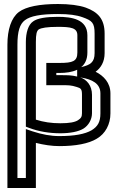

<svg xmlns="http://www.w3.org/2000/svg" viewBox="-20 -704 571 958"><path d="M457 -346C483 -365 502 -395 502 -439V-536C502 -610 468 -644 408 -666C374 -678 326 -684 269 -684C178 -684 110 -671 74 -644C36 -615 17 -556 17 -481V209V234H42H134H159V209V9C199 19 239 25 276 25C357 25 422 13 463 -12C506 -37 531 -84 531 -138V-238C531 -291 497 -326 457 -346ZM366 -528V-442C366 -398 343 -390 277 -390H236H211V-365V-304V-279H236H281C324 -279 334 -279 363 -270C384 -264 389 -259 389 -231V-139C389 -121 384 -114 369 -104C353 -94 326 -89 281 -89C236 -89 197 -95 159 -107V-494C159 -534 163 -549 173 -557C186 -565 215 -570 269 -570C334 -570 366 -565 366 -528ZM365 -322C336 -329 318 -329 281 -329H261V-340H277C309 -340 340 -344 365 -356V-344V-342V-322ZM416 -528C416 -608 338 -620 269 -620C210 -620 166 -613 145 -597C121 -581 109 -541 109 -494V-89V-72L125 -66C172 -48 226 -39 281 -39C330 -39 371 -47 396 -62C422 -78 439 -108 439 -139V-231C439 -276 414 -308 377 -319C376 -319 375 -319 374 -319L385 -317C440 -308 481 -287 481 -238V-138C481 -96 468 -73 437 -54C404 -35 352 -25 276 -25C233 -25 190 -33 141 -49L109 -60V-25V184H67V-481C67 -548 79 -584 104 -603C131 -624 183 -634 269 -634C323 -634 362 -629 392 -618C440 -601 452 -590 452 -536V-439C452 -393 431 -380 385 -369C404 -384 416 -408 416 -442V-528Z"/></svg>

Font: Gamestation DisplayOutline
Style: Regular
Weight: 400
Designer: Jonas Hecksher
Foundry: Jonas Hecksher, Playtypeª, e-types AS
Version: Version 1.003